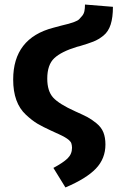

<svg xmlns="http://www.w3.org/2000/svg" viewBox="-20 -604 525 845"><path d="M268 221 215 135Q258 112 277.5 93Q297 74 297 46Q297 40 296 35.5Q295 31 294 27Q293 23 289.5 19Q286 15 283.5 12.5Q281 10 275 6Q269 2 265.5 0Q262 -2 253.5 -6.5Q245 -11 240 -13Q235 -15 223.5 -20.5Q212 -26 205 -29Q168 -46 145 -59.5Q122 -73 94 -99Q66 -125 52 -163.5Q38 -202 38 -254Q38 -436 215 -482Q228 -486 250.5 -491.5Q273 -497 282.5 -499.5Q292 -502 307 -507.5Q322 -513 328 -519Q334 -525 341.5 -534Q349 -543 351.5 -555Q354 -567 354 -584L477 -574Q477 -527 467 -496Q457 -465 435.5 -447.5Q414 -430 391 -421Q368 -412 331 -401Q323 -399 319 -398Q250 -377 219 -348Q188 -319 188 -258Q188 -203 214 -174.5Q240 -146 311 -114Q347 -98 365 -88.5Q383 -79 404.5 -61.5Q426 -44 435 -21.5Q444 1 444 32Q444 94 402 138Q360 182 268 221Z"/></svg>

Font: FiraGO SemiBold
Style: Regular
Weight: 600
Designer: bBox Type
Foundry: bBox Type GmbH
Version: Version 1.001;PS 001.001;hotconv 1.0.88;makeotf.lib2.5.64775